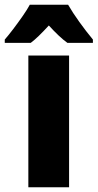

<svg xmlns="http://www.w3.org/2000/svg" viewBox="-63 -786 410 806"><path d="M227 0H56V-553H227ZM223 -766Q242 -733 270 -694Q298 -655 327 -620V-606H220Q202 -619 183 -637Q164 -655 142 -679Q119 -654 100.5 -636Q82 -618 66 -606H-43V-620Q-28 -637 -7.5 -664Q13 -691 32.5 -719Q52 -747 62 -766Z"/></svg>

Font: Noto Sans Gurmukhi UI Condensed Black
Style: Regular
Weight: 900
Width: 3
Designer: Jelle Bosma - Monotype Design Team
Foundry: Monotype Imaging Inc.
Version: Version 2.004; ttfautohint (v1.8.4.7-5d5b)